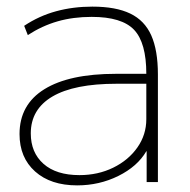

<svg xmlns="http://www.w3.org/2000/svg" viewBox="-20 -550 573 580"><path d="M213 10Q133 10 86 -32Q39 -74 39 -145Q39 -234 114 -280.5Q189 -327 330 -327H422Q422 -421 385 -460Q348 -499 257 -499Q201 -499 154 -485.5Q107 -472 64 -444L53 -472Q98 -502 149.5 -516Q201 -530 259 -530Q330 -530 373.5 -509Q417 -488 437 -443Q457 -398 457 -325V0H423V-93H422Q395 -47 337.5 -18.5Q280 10 213 10ZM220 -21Q276 -21 322 -43.5Q368 -66 395 -104.5Q422 -143 422 -190V-297H332Q204 -297 138.5 -258.5Q73 -220 73 -147Q73 -89 111.5 -55Q150 -21 220 -21Z"/></svg>

Font: M PLUS 2 ExtraLight
Style: Regular
Weight: 250
Designer: Coji Morishita
Foundry: UNDERFOREST DESIGN
Version: Version 1.001